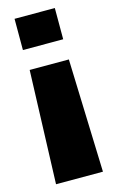

<svg xmlns="http://www.w3.org/2000/svg" viewBox="-109 -635 452 769"><g transform="rotate(-15 117.0 -250.5)"><path d="M40.5 -379 24 90.5H218.5L203 -379ZM35 -463H202V-592.5H35Z"/></g></svg>

Font: Anybody Thin
Style: Bold
Weight: 700
Version: Version 1.113;gftools[0.9.25]